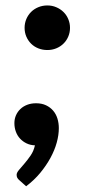

<svg xmlns="http://www.w3.org/2000/svg" viewBox="-20 -522 315 687"><path d="M31.5 0ZM31.5 -81.5Q31.5 -96.5 37.2 -109.5Q43 -122.5 53 -132Q63 -141.5 77.2 -147Q91.5 -152.5 109 -152.5Q129.5 -152.5 144.8 -145.2Q160 -138 170.2 -126Q180.5 -114 185.5 -97.8Q190.5 -81.5 190.5 -63.5Q190.5 -39 183 -11.8Q175.5 15.5 160.5 43Q145.5 70.5 123.8 96.8Q102 123 73.5 144.5L49.5 123Q44 118.5 41.8 114Q39.5 109.5 39.5 103.5Q39.5 96 48 86Q56.5 76 67.5 63.2Q78.5 50.5 89.5 34.5Q100.5 18.5 105 -2Q88.5 -2.5 75 -9Q61.5 -15.5 51.8 -26Q42 -36.5 36.8 -50.8Q31.5 -65 31.5 -81.5ZM68 -422.5Q68 -439 74.2 -453.8Q80.5 -468.5 91.2 -479.2Q102 -490 117 -496.2Q132 -502.5 149.5 -502.5Q166.5 -502.5 181.2 -496.2Q196 -490 207 -479.2Q218 -468.5 224.2 -453.8Q230.5 -439 230.5 -422.5Q230.5 -405.5 224.2 -391Q218 -376.5 207 -365.8Q196 -355 181.2 -349Q166.5 -343 149.5 -343Q132 -343 117 -349Q102 -355 91.2 -365.8Q80.5 -376.5 74.2 -391Q68 -405.5 68 -422.5Z"/></svg>

Font: Lato Heavy
Style: Italic
Weight: 800
Italic angle: -7°
Designer: Lukasz Dziedzic
Foundry: tyPoland Lukasz Dziedzic
Version: Version 2.007; 2014-02-27